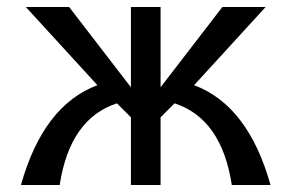

<svg xmlns="http://www.w3.org/2000/svg" viewBox="-20 -530 835 550"><path d="M355 0H440V-194L480 -234Q615 -190 644 0H755Q691 -228 536 -286L741 -510H617L440 -280V-510H355V-280L178 -510H54L259 -286Q104 -228 40 0H151Q180 -190 315 -234L355 -194Z"/></svg>

Font: Sawarabi Gothic
Style: Regular
Weight: 400
Designer: mshio (mshio@users.sourceforge.jp)
Version: Version 20141215